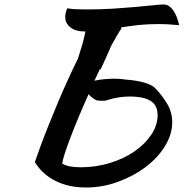

<svg xmlns="http://www.w3.org/2000/svg" viewBox="-20 -758 817 854"><path d="M409 -312Q390 -321 374 -339Q351 -288 330.5 -239Q310 -190 294 -148Q278 -106 268 -75Q258 -44 257 -30Q271 -22 290.5 -18Q310 -14 339 -14Q407 -14 469 -33Q531 -52 578 -84.5Q625 -117 653 -159Q681 -201 681 -247Q681 -313 605 -325Q529 -337 448 -310Q434 -310 426.5 -310Q419 -310 409 -312ZM474 -553Q465 -533 454 -507Q445 -488 428 -450H424Q412 -425 400 -399Q417 -403 441.5 -405.5Q466 -408 490 -408Q503 -408 515.5 -407Q528 -406 540 -404Q641 -396 671 -365Q701 -334 723.5 -296.5Q746 -259 746 -214Q746 -160 713.5 -107.5Q681 -55 627 -14.5Q573 26 504 51Q435 76 363 76Q285 76 226.5 46.5Q168 17 135 -37Q145 -67 161.5 -111.5Q178 -156 198 -205.5Q218 -255 238.5 -304Q259 -353 277 -392Q304 -452 327 -498Q328 -503 330 -508Q339 -535 346.5 -561.5Q354 -588 360 -618H355Q317 -618 293.5 -636Q270 -654 270 -683Q270 -691 272.5 -702Q275 -713 279 -721Q298 -718 316.5 -717Q335 -716 365 -716Q428 -716 483 -719.5Q538 -723 582.5 -727Q627 -731 659 -734.5Q691 -738 708 -738Q731 -738 749 -714Q767 -690 777 -646Q745 -649 725.5 -650Q706 -651 691 -651Q640 -651 598 -647Q555 -642 518 -636Q519 -634 520 -631Q511 -619 498 -596Q487 -577 474 -553Z"/></svg>

Font: Sweet Mavka Script
Style: Regular
Weight: 500
Designer: Pablo Impallari/Anastassiya Vishnevskaya
Foundry: Pablo Impallari/ Anastassiya Vishnevskaya
Version: Version 2.0/www.impallari.com/   behance.net/sweetcherry